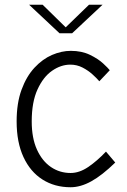

<svg xmlns="http://www.w3.org/2000/svg" viewBox="-20 -776 535 808"><path d="M277 12Q210 12 158.8 -20.5Q107.5 -53 78.8 -115Q50 -177 50 -265Q50 -342.5 70.8 -398.8Q91.5 -455 125.2 -491.2Q159 -527.5 199 -544.8Q239 -562 278 -562Q324 -562 358.5 -545.2Q393 -528.5 414.2 -508.8Q435.5 -489 442 -480.5L398 -434Q387.5 -446.5 369.2 -463Q351 -479.5 327.2 -491.8Q303.5 -504 276 -504Q236.5 -504 199.2 -478.2Q162 -452.5 137.8 -399.5Q113.5 -346.5 113.5 -265Q113.5 -195 135.5 -146.5Q157.5 -98 194.5 -73Q231.5 -48 277 -48Q314 -48 351.2 -73.2Q388.5 -98.5 426 -138L465 -92Q409.5 -38 364.2 -13Q319 12 277 12ZM102.5 -756H159.5L256.5 -661L354.5 -756H411.5L283.5 -636H230.5Z"/></svg>

Font: Junction Light
Style: Regular
Weight: 300
Designer: Caroline Hadilaksono
Foundry: Caroline Hadilaksono, Tyler Finck, The League of Moveable Type
Version: Version 2.000; ttfautohint (v1.8.3)